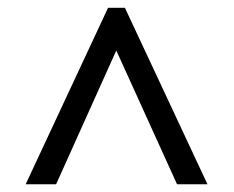

<svg xmlns="http://www.w3.org/2000/svg" viewBox="-20 -672 599 492"><path d="M45.8 -199.9 256.9 -652H300.1L511.6 -199.9H433.6L278 -542.6L123.8 -199.9Z"/></svg>

Font: Noto Serif Telugu
Style: Regular
Weight: 400
Designer: Jelle Bosma - Monotype Design Team
Foundry: Monotype Imaging Inc.
Version: Version 2.003